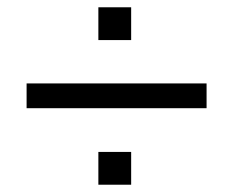

<svg xmlns="http://www.w3.org/2000/svg" viewBox="-20 -550 640 527"><path d="M53 -253V-321H547V-253ZM250 -43V-133H340V-43ZM250 -440V-530H340V-440Z"/></svg>

Font: Mulish Medium
Style: Regular
Weight: 500
Designer: Vernon Adams
Foundry: Vernon Adams
Version: Version 3.603; ttfautohint (v1.8.3)